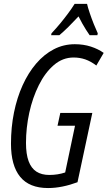

<svg xmlns="http://www.w3.org/2000/svg" viewBox="-20 -951 550 981"><path d="M225.6 9.8Q129.9 9.8 83 -47.6Q36.1 -105 36.1 -216.8Q36.1 -300.3 51.5 -376.2Q66.9 -452.1 95.7 -515.6Q124.5 -579.1 164.8 -626.2Q205.1 -673.3 254.9 -699.2Q304.7 -725.1 362.3 -725.1Q406.7 -725.1 444.3 -712.9Q481.9 -700.7 509.8 -680.7L472.2 -616.2Q443.8 -637.7 415.8 -647.5Q387.7 -657.2 356 -657.2Q300.3 -657.2 255.4 -618.7Q210.4 -580.1 178.5 -516.1Q146.5 -452.1 129.6 -375Q112.8 -297.9 112.8 -220.7Q112.8 -163.6 126.2 -127.4Q139.6 -91.3 166 -74.2Q192.4 -57.1 231.9 -57.1Q253.9 -57.1 273.9 -60.3Q293.9 -63.5 313 -69.8L363.3 -308.6H273.9L288.1 -374H451.7L376 -20Q338.4 -5.9 300 2Q261.7 9.8 225.6 9.8ZM241.2 -771 243.2 -780.8Q266.1 -805.2 287.4 -830.8Q308.6 -856.4 327.6 -882.1Q346.7 -907.7 361.3 -931.2H424.8Q428.7 -913.1 438.5 -884.3Q448.2 -855.5 459.7 -826.9Q471.2 -798.3 479.5 -780.8L477.5 -771H438Q429.2 -783.7 419.4 -799.1Q409.7 -814.5 400.1 -831.5Q390.6 -848.6 381.3 -867.2Q355 -838.9 330.1 -814.2Q305.2 -789.6 283.2 -771Z"/></svg>

Font: Open Sans Condensed
Style: Italic
Weight: 400
Width: 3
Italic angle: -12°
Designer: Monotype Design Team
Foundry: Monotype Imaging Inc.
Version: Version 3.000